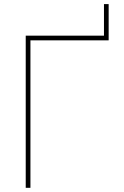

<svg xmlns="http://www.w3.org/2000/svg" viewBox="-20 -898 591 918"><path d="M477.1 -705.1V-878.4H499.5V-705.1ZM499.5 -727.5V-705.1H125.5V0H103V-727.5Z"/></svg>

Font: Inter 20pt Thin
Style: Regular
Weight: 250
Version: Version 4.001;git-66647c0bb